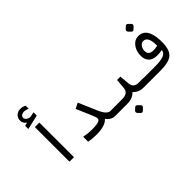

<svg xmlns="http://www.w3.org/2000/svg" viewBox="-103 -1685 2615 2615"><g transform="rotate(-45 1204.0 -378.0)"><path d="M315.9 -666.6H402.8V0H315.9ZM284.2 -785.2Q234.9 -817.9 235.1 -870.1Q235.4 -922.4 269.5 -952.6Q303.7 -982.9 349.9 -982.9Q396 -982.9 433.1 -961.9V-902.8Q359.9 -935.5 316.9 -911.1Q295.4 -898.4 292.5 -875Q288.1 -829.1 351.1 -809.1Q367.7 -803.2 445.3 -821.8V-759.3L234.4 -710.9V-772.9Z M1195.3 0Q1122.1 0 1069.3 -71.8Q1011.2 0 838.4 1Q745.6 1 688 -13.7V-108.9Q766.1 -91.8 846.7 -92.3Q941.9 -91.8 979.5 -109.4Q1017.6 -127.4 997.6 -179.2Q969.7 -250.5 965.3 -259.8L883.3 -449.2L964.4 -489.3L1080.6 -219.7Q1135.3 -94.2 1200.7 -94.2H1223.1V0Z M1591.8 -63.5Q1535.6 0 1425.3 0H1203.6V-94.2H1422.9Q1541 -94.2 1548.8 -185.1L1561 -328.6H1625.5L1638.2 -185.1Q1646.5 -94.2 1743.2 -94.2H1831.1V0H1744.6Q1650.9 0 1593.8 -63.5H1592.8ZM1515.3 111.7 1544 139.9Q1567 162.9 1544 186.9L1514.2 215.1Q1490.7 237.6 1471.4 216.7L1442.1 186.9Q1418.1 162.9 1440.5 138.8L1469.8 111.7Q1492.3 88.2 1515.3 111.7Z M2293.5 -53.7Q2230 0 2068.8 0H1796.4V-92.8H2060.5Q2278.8 -92.3 2278.8 -183.6V-186.5L2251.5 -182.1Q2107.4 -161.6 2054.7 -228Q2024.4 -265.6 2022 -316.4Q2016.6 -426.3 2080.1 -498.5Q2121.1 -544.4 2178.7 -547.4Q2347.2 -555.2 2359.9 -301.3Q2368.7 -117.2 2293.5 -53.7ZM2246.1 -267.1 2277.8 -272.5V-276.4Q2277.8 -458.5 2183.6 -452.1Q2155.3 -450.2 2134.8 -426.8Q2102.5 -389.2 2105 -334Q2109.4 -245.6 2246.1 -267.1ZM2208.1 -761.4 2236.9 -733.2Q2259.8 -710.2 2236.9 -686.1L2207.1 -657.9Q2183.6 -635.5 2164.2 -656.4L2135 -686.1Q2110.9 -710.2 2133.4 -734.2L2162.7 -761.4Q2185.1 -784.9 2208.1 -761.4Z"/></g></svg>

Font: Vazir Code Hack
Style: Code-Hack
Weight: 400
Foundry: DejaVu fonts team - Redesigned by Saber Rastikerdar
Version: Version 1.1.2